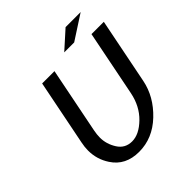

<svg xmlns="http://www.w3.org/2000/svg" viewBox="-203 -889 1032 1032"><g transform="rotate(-45 312.5 -373.0)"><path d="M81.1 -250 155.8 -625H249.5L174.8 -250Q169.4 -223.1 169.4 -199.2Q169.4 -150.4 197.3 -106.4Q225.1 -62.5 277.8 -62.5Q331.1 -62.5 385.3 -115.2Q439.5 -168 456.1 -250L530.8 -625H624.5L549.8 -250Q529.8 -150.4 448.7 -73.2Q367.7 3.9 264.6 3.9Q162.1 3.9 111.8 -73.2Q75.2 -128.4 75.2 -195.3Q75.2 -221.7 81.1 -250ZM357.9 -659.2 459 -750H573.7L433.6 -659.2Z"/></g></svg>

Font: Juliett
Style: Bold Italic
Weight: 700
Italic angle: -11.25°
Designer: GGBotNet
Foundry: GGBotNet
Version: 0.60